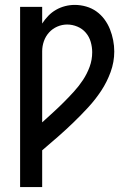

<svg xmlns="http://www.w3.org/2000/svg" viewBox="-20 -763 540 783"><path d="M62 0V-735H152V-667Q163 -684 177 -698.5Q191 -713 208.5 -723Q226 -733 245.5 -738Q265 -743 285 -743Q308 -743 331 -736.5Q354 -730 373 -716.5Q392 -703 406 -684Q420 -665 428.5 -643.5Q437 -622 441.5 -599Q446 -576 446 -553Q446 -510 431 -469Q416 -428 392.5 -392.5Q369 -357 340 -325.5Q311 -294 280 -264Q249 -234 217 -206Q185 -178 152 -150V0ZM152 -264Q174 -284 196.5 -304.5Q219 -325 240 -346Q261 -367 281.5 -389.5Q302 -412 318.5 -437Q335 -462 345.5 -490.5Q356 -519 356 -550Q356 -571 350 -592Q344 -613 330 -629.5Q316 -646 295.5 -654.5Q275 -663 254 -663Q233 -663 213.5 -654.5Q194 -646 180 -630.5Q166 -615 159 -595Q152 -575 152 -554Z"/></svg>

Font: Iosevka SS10 Medium
Style: Regular
Weight: 500
Monospace: yes
Designer: Belleve Invis
Foundry: Belleve Invis
Version: Version 28.0.6; ttfautohint (v1.8.4)